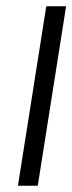

<svg xmlns="http://www.w3.org/2000/svg" viewBox="-20 -595 230 610"><path d="M100 -5 190 -575H127L37 -5Z"/></svg>

Font: Charger Pro
Style: LitNarObl
Weight: 300
Designer: Jasper
Foundry: Cannot Into Space Fonts
Version: Version 1.09